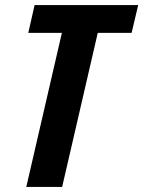

<svg xmlns="http://www.w3.org/2000/svg" viewBox="-20 -740 567 760"><path d="M84 0 225 -610H92L117 -720H527L501 -610H367L226 0Z"/></svg>

Font: Instrument Sans Condensed
Style: Bold Italic
Weight: 700
Width: 3
Italic angle: -13°
Designer: Rodrigo Fuenzalida
Foundry: fragTYPE
Version: Version 1.000;gftools[0.9.28]